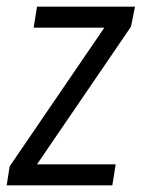

<svg xmlns="http://www.w3.org/2000/svg" viewBox="-31 -556 425 576"><path d="M-11 0 -2 -57 282 -473H70L80 -536H374L362 -476L80 -63H316L306 0Z"/></svg>

Font: Georama SemiCondensed
Style: Italic
Weight: 400
Width: 4
Italic angle: -9°
Designer: Jean-Baptiste Levee
Foundry: Production Type
Version: Version 1.000